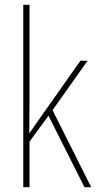

<svg xmlns="http://www.w3.org/2000/svg" viewBox="-20 -780 403 800"><path d="M103 -368Q103 -329 102.5 -295.5Q102 -262 102 -224Q114 -241 122 -253Q130 -265 141 -280L315 -527H345L199 -321L360 0H332L182 -298L103 -190V0H77V-760H103Z"/></svg>

Font: Noto Sans Devanagari UI Condensed Thin
Style: Regular
Weight: 100
Width: 3
Designer: Jelle Bosma - Monotype Design Team
Foundry: Monotype Imaging Inc.
Version: Version 2.004; ttfautohint (v1.8.4.7-5d5b)